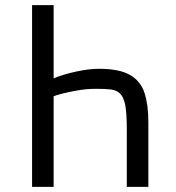

<svg xmlns="http://www.w3.org/2000/svg" viewBox="-20 -728 685 748"><path d="M105 0V-708H189V-423Q229 -439 278 -449.5Q327 -460 365 -460Q445 -460 486.5 -436Q528 -412 543 -366Q558 -320 558 -252V0H474V-223Q474 -282 468.5 -315.5Q463 -349 446 -365Q433 -377 410.5 -379.5Q388 -382 354 -382Q318 -382 283.5 -376Q249 -370 223.5 -363.5Q198 -357 189 -353V0Z"/></svg>

Font: Ruda
Style: Regular
Weight: 400
Designer: Mariela Monsalve and Angelina Sanchez
Foundry: Mariela Monsalve and Angelina Sanchez
Version: Version 2.000